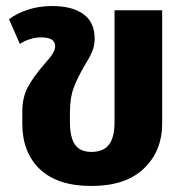

<svg xmlns="http://www.w3.org/2000/svg" viewBox="-20 -602 631 637"><path d="M54 -192V-232Q54 -280 73.5 -315Q93 -350 127 -389Q146 -410 154.5 -423.5Q163 -437 163 -449Q163 -478 116 -478Q97 -478 77.5 -471.5Q58 -465 46 -456L10 -538Q34 -557 71.5 -569.5Q109 -582 153 -582Q220 -582 257 -555Q294 -528 294 -474Q294 -451 286 -431.5Q278 -412 261 -385Q238 -346 225 -312Q212 -278 212 -228V-197Q212 -146 229 -122Q246 -98 283 -98Q323 -98 341.5 -122Q360 -146 360 -197V-568H518V-192Q518 -101 457.5 -43Q397 15 283 15Q171 15 112.5 -40.5Q54 -96 54 -192Z"/></svg>

Font: FiraGOUPP
Style: Bold
Weight: 700
Designer: bBox Type
Foundry: bBox Type GmbH
Version: Version 1.001